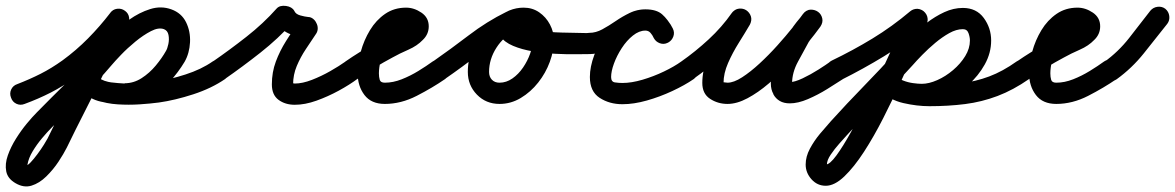

<svg xmlns="http://www.w3.org/2000/svg" viewBox="-58 -325 4149 678"><path d="M29 42Q14 48 0 41.5Q-14 35 -19 20Q-25 5 -18.5 -9Q-12 -23 3 -28Q47 -45 85.5 -64.5Q124 -84 163 -112Q211 -147 253 -189.5Q295 -232 331 -279Q340 -292 355.5 -294Q371 -296 383 -287Q396 -278 398 -262.5Q400 -247 391 -235Q352 -182 306 -136Q260 -90 207 -51Q164 -20 121 2Q78 24 29 42Q29 42 29 42Q29 42 29 42ZM328 -274Q335 -288 349.5 -292.5Q364 -297 378 -290Q392 -283 396.5 -268.5Q401 -254 394 -240Q370 -193 347 -145.5Q324 -98 301 -51Q271 11 239.5 72.5Q208 134 178 196Q167 218 148.5 246Q130 274 105.5 298Q81 322 53.5 330.5Q26 339 -3 322Q-31 306 -36 280Q-41 254 -30.5 224Q-20 194 -1.5 164.5Q17 135 37 111Q57 87 71 73Q124 19 177.5 -33.5Q231 -86 279 -144Q299 -168 330 -198.5Q361 -229 397.5 -255Q434 -281 472.5 -293Q511 -305 547 -292Q547 -292 547 -292Q547 -292 547 -292Q547 -292 547 -292Q583 -279 599 -246.5Q615 -214 613 -175.5Q611 -137 594 -107Q594 -107 594 -107Q594 -107 594 -107Q572 -70 540 -35Q508 0 468 22Q428 44 382 44Q382 44 382 44Q381 44 381 44Q340 43 298.5 34Q257 25 228 -7Q228 -7 228 -7Q228 -7 228 -7Q218 -18 218.5 -33.5Q219 -49 231 -60Q242 -70 257.5 -69.5Q273 -69 284 -57Q301 -38 330.5 -34.5Q360 -31 383 -30Q383 -30 382 -30Q382 -31 382 -31Q414 -31 442 -49Q470 -67 492 -93.5Q514 -120 528 -145Q528 -145 528 -145Q528 -145 528 -145Q533 -153 536.5 -169.5Q540 -186 537 -201.5Q534 -217 521 -222Q521 -222 521 -222Q521 -222 521 -222Q502 -229 475 -215Q448 -201 420 -178Q392 -155 369.5 -131.5Q347 -108 337 -96Q287 -37 232.5 16.5Q178 70 125 125Q109 141 90.5 163Q72 185 57.5 209Q43 233 39 256Q38 263 36.5 260.5Q35 258 35 258Q39 260 50 248.5Q61 237 74 219.5Q87 202 97 186Q107 170 110 164Q140 102 171.5 40.5Q203 -21 233 -83Q257 -131 280 -179Q303 -227 328 -274Q328 -274 328 -274Q328 -274 328 -274ZM231 -60Q243 -70 258.5 -69.5Q274 -69 284 -57Q297 -42 324 -36Q351 -30 383.5 -30Q416 -30 445.5 -32.5Q475 -35 493 -37Q493 -37 493 -37Q493 -37 493 -37Q541 -44 597 -62Q653 -80 693 -108Q706 -117 721.5 -114Q737 -111 746 -99Q755 -86 752 -70.5Q749 -55 737 -46Q689 -13 624.5 8Q560 29 503 37Q503 37 503 37Q503 37 503 37Q473 41 435 43.5Q397 46 357.5 43.5Q318 41 284 29Q250 17 228 -7Q218 -19 218.5 -34.5Q219 -50 231 -60Z M736 -46Q724 -37 708.5 -40Q693 -43 684 -56Q675 -68 678 -83.5Q681 -99 694 -108Q752 -148 812 -195Q872 -242 919 -295Q930 -307 952 -304Q973 -301 981 -287Q986 -275 1002.5 -270.5Q1019 -266 1030 -265Q1039 -265 1047 -259Q1055 -253 1059 -244Q1064 -235 1064 -225Q1064 -215 1059 -207Q1041 -180 1022 -151.5Q1003 -123 990 -92Q977 -61 977 -27Q977 -23 976 -25.5Q975 -28 973 -30Q971 -32 976 -31Q981 -30 983 -30Q1010 -30 1043.5 -43Q1077 -56 1108.5 -74Q1140 -92 1161 -107Q1161 -107 1161 -107Q1161 -107 1161 -107Q1174 -117 1189 -114Q1204 -111 1213 -99Q1223 -86 1220 -71Q1217 -56 1205 -47Q1177 -26 1138.5 -5Q1100 16 1059.5 30.5Q1019 45 983 45Q949 45 925.5 27.5Q902 10 902 -27Q902 -70 916 -107.5Q930 -145 952 -180Q974 -215 997 -249Q1002 -257 1010.5 -248.5Q1019 -240 1026 -227Q1033 -214 1034 -202Q1035 -190 1026 -191Q993 -192 961 -207Q929 -222 913 -253Q910 -261 921 -263Q932 -265 946 -263Q960 -261 970 -256Q980 -251 975 -245Q925 -189 861.5 -139Q798 -89 736 -46Q736 -46 736 -46Q736 -46 736 -46Z M1204 -46Q1192 -37 1176.5 -40Q1161 -43 1152 -56Q1143 -68 1146 -83.5Q1149 -99 1162 -108Q1211 -142 1262.5 -170Q1314 -198 1366 -226Q1374 -231 1379 -234Q1382 -236 1382 -236Q1381 -234 1381 -232Q1381 -239 1381.5 -232Q1382 -225 1382 -224Q1384 -220 1382.5 -221.5Q1381 -223 1376 -223Q1352 -223 1334 -206Q1316 -189 1304 -163.5Q1292 -138 1286 -111.5Q1280 -85 1280 -66Q1280 -53 1283 -43Q1286 -33 1301 -33Q1330 -33 1360.5 -45Q1391 -57 1419.5 -74.5Q1448 -92 1470 -108Q1483 -117 1498.5 -114Q1514 -111 1523 -99Q1532 -86 1529 -70.5Q1526 -55 1514 -46Q1469 -15 1413.5 13.5Q1358 42 1301 42Q1253 42 1229 10.5Q1205 -21 1205 -66Q1205 -102 1216 -142.5Q1227 -183 1248.5 -218.5Q1270 -254 1302 -276Q1334 -298 1376 -298Q1404 -298 1430 -280.5Q1456 -263 1456 -232Q1456 -204 1435 -184Q1415 -163 1384 -149.5Q1353 -136 1328 -122Q1296 -105 1265 -86Q1234 -67 1204 -46Q1204 -46 1204 -46Q1204 -46 1204 -46Z M1461 -56Q1452 -68 1455 -83.5Q1458 -99 1471 -108Q1534 -152 1597.5 -200.5Q1661 -249 1730 -283Q1730 -283 1730 -283Q1730 -283 1730 -283Q1744 -290 1758.5 -285Q1773 -280 1780 -266Q1787 -252 1782 -237.5Q1777 -223 1763 -216Q1697 -184 1635.5 -136Q1574 -88 1513 -46Q1501 -37 1485.5 -40Q1470 -43 1461 -56ZM1780 -265Q1787 -251 1781.5 -236.5Q1776 -222 1762 -215Q1721 -197 1695 -156.5Q1669 -116 1669 -71Q1669 -54 1679 -43.5Q1689 -33 1706 -33Q1730 -33 1751.5 -48Q1773 -63 1789 -86.5Q1805 -110 1814 -135.5Q1823 -161 1823 -183Q1823 -196 1814 -209Q1805 -222 1791 -222Q1784 -222 1778 -222Q1774 -221 1774 -221Q1775 -222 1776.5 -224.5Q1778 -227 1777 -226Q1777 -226 1777 -225Q1777 -225 1777 -225Q1777 -224 1777.5 -226.5Q1778 -229 1777 -230Q1776 -237 1776 -234.5Q1776 -232 1775 -236Q1776 -235 1776 -235Q1782 -231 1793 -227Q1802 -224 1811.5 -222Q1821 -220 1831 -219Q1878 -211 1926.5 -210Q1975 -209 2023 -208Q2023 -208 2023 -208Q2023 -208 2023 -208Q2039 -208 2050 -197Q2061 -186 2060 -171Q2060 -155 2049 -144Q2038 -133 2023 -134Q2008 -134 1976 -133.5Q1944 -133 1904 -135Q1864 -137 1824.5 -143.5Q1785 -150 1754 -163Q1723 -176 1709 -197Q1695 -218 1707 -251Q1707 -251 1707 -251Q1707 -250 1707 -250Q1716 -278 1740.5 -288Q1765 -298 1791 -298Q1822 -298 1846 -281.5Q1870 -265 1884 -238.5Q1898 -212 1898 -183Q1898 -146 1883.5 -106.5Q1869 -67 1842.5 -33.5Q1816 0 1781 21Q1746 42 1706 42Q1658 42 1626 9Q1594 -24 1594 -71Q1594 -116 1611.5 -157.5Q1629 -199 1659.5 -232Q1690 -265 1731 -283Q1745 -290 1759.5 -284.5Q1774 -279 1780 -265Z M1986 -171Q1986 -187 1996.5 -198Q2007 -209 2023 -209Q2046 -209 2069 -221.5Q2092 -234 2116 -250.5Q2140 -267 2166 -279.5Q2192 -292 2221 -292Q2255 -292 2279.5 -272.5Q2304 -253 2318 -224Q2325 -210 2319.5 -195.5Q2314 -181 2300 -174Q2286 -167 2271.5 -172.5Q2257 -178 2250 -192Q2246 -201 2239 -209Q2232 -217 2221 -217Q2197 -217 2174 -204.5Q2151 -192 2127.5 -175.5Q2104 -159 2078 -146.5Q2052 -134 2023 -134Q2007 -134 1996.5 -144.5Q1986 -155 1986 -171ZM2317 -226Q2324 -213 2320 -198Q2316 -183 2302 -175Q2289 -168 2274 -172Q2259 -176 2251 -190Q2245 -201 2241 -209Q2237 -217 2221 -217Q2199 -217 2177 -199.5Q2155 -182 2137.5 -155Q2120 -128 2110 -100.5Q2100 -73 2100 -53Q2100 -36 2113.5 -34Q2127 -32 2140 -32Q2172 -32 2211 -43.5Q2250 -55 2286.5 -72.5Q2323 -90 2348 -108Q2361 -117 2376.5 -114Q2392 -111 2401 -99Q2410 -86 2407 -70.5Q2404 -55 2392 -46Q2360 -24 2316 -3.5Q2272 17 2226 30Q2180 43 2140 43Q2094 43 2059.5 20.5Q2025 -2 2025 -53Q2025 -89 2040.5 -130.5Q2056 -172 2083.5 -208.5Q2111 -245 2146.5 -268.5Q2182 -292 2221 -292Q2260 -292 2280 -274.5Q2300 -257 2317 -226Q2317 -226 2317 -226Q2317 -226 2317 -226Z M2338 -56Q2329 -69 2332 -84Q2335 -99 2348 -108Q2398 -143 2444.5 -186Q2491 -229 2526 -279Q2537 -293 2551.5 -294.5Q2566 -296 2577 -289Q2589 -281 2593.5 -267.5Q2598 -254 2590 -238Q2573 -209 2551 -174Q2529 -139 2513 -102.5Q2497 -66 2497 -32Q2497 -32 2496 -34Q2495 -35 2501.5 -34Q2508 -33 2511 -33Q2533 -33 2562.5 -52Q2592 -71 2624.5 -101Q2657 -131 2687.5 -165Q2718 -199 2741.5 -228.5Q2765 -258 2777 -275Q2788 -290 2803 -290Q2818 -290 2829 -281Q2841 -273 2845 -258.5Q2849 -244 2837 -230Q2827 -217 2816.5 -204.5Q2806 -192 2799 -178Q2799 -178 2799 -179Q2799 -179 2799 -179Q2781 -146 2760 -107.5Q2739 -69 2739 -30Q2739 -27 2739 -27Q2739 -27 2739 -28Q2739 -28 2739 -28Q2742 -22 2738.5 -24Q2735 -26 2731.5 -30.5Q2728 -35 2731 -35Q2748 -35 2776.5 -48.5Q2805 -62 2832.5 -79.5Q2860 -97 2875 -108Q2888 -117 2903.5 -114Q2919 -111 2928 -99Q2937 -86 2934 -70.5Q2931 -55 2919 -46Q2896 -31 2863 -10.5Q2830 10 2795 25Q2760 40 2731 40Q2710 40 2695.5 31.5Q2681 23 2673 8Q2673 8 2673 8Q2673 7 2673 7Q2664 -9 2664 -30Q2664 -80 2687 -126Q2710 -172 2733 -215Q2733 -215 2733 -215Q2733 -216 2733 -216Q2743 -232 2755 -247Q2767 -262 2779 -276Q2790 -291 2805 -291Q2820 -291 2831 -283Q2842 -275 2845.5 -260.5Q2849 -246 2839 -231Q2821 -206 2792.5 -171Q2764 -136 2729 -99Q2694 -62 2656.5 -30Q2619 2 2581.5 22Q2544 42 2511 42Q2477 42 2449.5 24Q2422 6 2422 -32Q2422 -74 2439 -116.5Q2456 -159 2480 -199Q2504 -239 2524 -276Q2533 -291 2548 -292Q2563 -293 2575 -285Q2587 -278 2592.5 -264Q2598 -250 2588 -235Q2548 -180 2497 -132.5Q2446 -85 2390 -46Q2377 -37 2362 -40Q2347 -43 2338 -56Z M2862 -60Q2856 -74 2860.5 -89Q2865 -104 2879 -111Q2954 -147 3023 -189Q3092 -231 3156 -285Q3156 -285 3156 -285Q3156 -285 3156 -285Q3168 -295 3183.5 -293.5Q3199 -292 3209 -280Q3219 -268 3217.5 -252.5Q3216 -237 3204 -227Q3137 -171 3064 -126.5Q2991 -82 2913 -43Q2899 -37 2884 -41.5Q2869 -46 2862 -60ZM3146 -272Q3153 -286 3167.5 -291.5Q3182 -297 3196 -290Q3210 -283 3215.5 -268.5Q3221 -254 3214 -240Q3199 -209 3176 -155.5Q3153 -102 3123.5 -37.5Q3094 27 3061 92Q3028 157 2993 211Q2958 265 2923.5 298Q2889 331 2858 331Q2828 331 2807.5 308Q2787 285 2787 256Q2787 228 2802 200Q2817 172 2837.5 147.5Q2858 123 2876 103Q2933 40 2992.5 -21Q3052 -82 3109 -145Q3130 -168 3156.5 -194Q3183 -220 3213.5 -243.5Q3244 -267 3276.5 -282Q3309 -297 3342 -297Q3390 -297 3416 -261.5Q3442 -226 3442 -182Q3442 -138 3419.5 -97.5Q3397 -57 3360.5 -24.5Q3324 8 3281 27Q3238 46 3197 46Q3173 46 3145.5 40.5Q3118 35 3092.5 23.5Q3067 12 3050 -6Q3040 -17 3040.5 -32.5Q3041 -48 3053 -59Q3064 -69 3079.5 -68.5Q3095 -68 3106 -56Q3115 -47 3131.5 -40.5Q3148 -34 3166 -31.5Q3184 -29 3197 -29Q3222 -29 3251.5 -42Q3281 -55 3307.5 -77.5Q3334 -100 3350.5 -127Q3367 -154 3367 -182Q3367 -194 3362 -208Q3357 -222 3342 -222Q3319 -222 3294 -208Q3269 -194 3244.5 -173.5Q3220 -153 3199 -131.5Q3178 -110 3165 -95Q3108 -32 3048.5 29Q2989 90 2932 153Q2922 164 2905.5 182.5Q2889 201 2875.5 221Q2862 241 2862 256Q2862 256 2860 256Q2857 256 2858 256Q2872 256 2895.5 224Q2919 192 2947.5 140.5Q2976 89 3006 28Q3036 -33 3064 -93Q3092 -153 3113.5 -200.5Q3135 -248 3146 -272Q3146 -272 3146 -272Q3146 -272 3146 -272ZM3052 -58Q3063 -69 3078.5 -68.5Q3094 -68 3105 -57Q3125 -36 3161 -30.5Q3197 -25 3224 -25Q3284 -25 3335.5 -31Q3387 -37 3435 -55Q3483 -73 3532 -108Q3545 -117 3560.5 -114Q3576 -111 3585 -99Q3594 -86 3591 -70.5Q3588 -55 3576 -46Q3520 -7 3464.5 14Q3409 35 3350 42.5Q3291 50 3224 50Q3180 50 3132 39Q3084 28 3051 -5Q3040 -16 3040.5 -31.5Q3041 -47 3052 -58Z M3575 -46Q3563 -37 3547.5 -40Q3532 -43 3523 -56Q3514 -68 3517 -83.5Q3520 -99 3533 -108Q3582 -142 3633.5 -170Q3685 -198 3737 -226Q3745 -231 3750 -234Q3753 -236 3753 -236Q3752 -234 3752 -232Q3752 -239 3752.5 -232Q3753 -225 3753 -224Q3755 -220 3753.5 -221.5Q3752 -223 3747 -223Q3723 -223 3705 -206Q3687 -189 3675 -163.5Q3663 -138 3657 -111.5Q3651 -85 3651 -66Q3651 -53 3654 -43Q3657 -33 3672 -33Q3701 -33 3731.5 -45Q3762 -57 3790.5 -74.5Q3819 -92 3841 -108Q3854 -117 3869.5 -114Q3885 -111 3894 -99Q3903 -86 3900 -70.5Q3897 -55 3885 -46Q3840 -15 3784.5 13.5Q3729 42 3672 42Q3624 42 3600 10.5Q3576 -21 3576 -66Q3576 -102 3587 -142.5Q3598 -183 3619.5 -218.5Q3641 -254 3673 -276Q3705 -298 3747 -298Q3775 -298 3801 -280.5Q3827 -263 3827 -232Q3827 -204 3806 -184Q3786 -163 3755 -149.5Q3724 -136 3699 -122Q3667 -105 3636 -86Q3605 -67 3575 -46Q3575 -46 3575 -46Q3575 -46 3575 -46Z M3885 -45Q3872 -36 3856.5 -38.5Q3841 -41 3832 -54Q3823 -67 3826 -82Q3829 -97 3841 -106Q3891 -142 3929 -190.5Q3967 -239 4004 -287Q4004 -287 4004 -287Q4004 -287 4004 -287Q4014 -299 4029.5 -301Q4045 -303 4057 -294Q4069 -284 4071 -268.5Q4073 -253 4064 -241Q4023 -189 3981 -136.5Q3939 -84 3885 -45Q3885 -45 3885 -45Q3885 -45 3885 -45Z"/></svg>

Font: FRB American Cursive Guidelines Extrabold
Style: Bold Italic
Weight: 800
Italic angle: -25°
Version: Version 2.0;Modular Font Editor K font №1